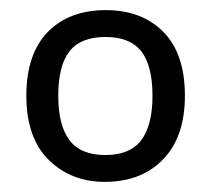

<svg xmlns="http://www.w3.org/2000/svg" viewBox="-20 -742 416 379"><path d="M345 -553Q345 -472 302 -427.5Q259 -383 187 -383Q120 -383 76 -426.5Q32 -470 32 -553Q32 -635 74 -678.5Q116 -722 189 -722Q260 -722 302.5 -679Q345 -636 345 -553ZM95 -553Q95 -495 117 -465.5Q139 -436 188 -436Q237 -436 259 -465.5Q281 -495 281 -553Q281 -612 259 -640.5Q237 -669 188 -669Q139 -669 117 -640.5Q95 -612 95 -553Z"/></svg>

Font: Noto Sans Modi
Style: Regular
Weight: 400
Designer: Monotype Design Team
Foundry: Monotype Imaging Inc.
Version: Version 2.003; ttfautohint (v1.8.4.7-5d5b)